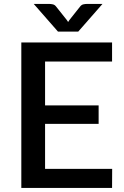

<svg xmlns="http://www.w3.org/2000/svg" viewBox="-20 -930 616 950"><path d="M535 -94.5 534.5 0H85.5V-720H534.5V-625.5H203V-408.5H468V-317H203V-94.5ZM487 -910.5 367 -773.5H267L147 -910.5H225Q231.5 -910.5 241.2 -908.5Q251 -906.5 258 -897L310.5 -831Q314.5 -825.5 317 -821Q319.5 -825.5 323.5 -831L375.5 -896.5Q383 -906.5 392.5 -908.5Q402 -910.5 409 -910.5Z"/></svg>

Font: LatoLatin Semibold
Style: Regular
Weight: 600
Designer: Lukasz Dziedzic with Adam Twardoch and Botio Nikoltchev
Foundry: tyPoland Lukasz Dziedzic
Version: Version 2.015; 2015-08-06; http://www.latofonts.com/